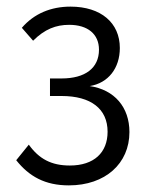

<svg xmlns="http://www.w3.org/2000/svg" viewBox="-20 -550 449 580"><path d="M80 -427C115 -462 149 -475 189 -475C245 -475 279 -447 279 -400C279 -344 237 -313 166 -313H131V-260H166C255 -260 305 -221 305 -152C305 -89 264 -50 191 -50C135 -50 98 -70 67 -113L29 -66C68 -17 116 10 188 10C298 10 371 -56 371 -151C371 -226 326 -279 251 -290C307 -299 342 -344 342 -405C342 -481 285 -530 193 -530C134 -530 83 -509 46 -466Z"/></svg>

Font: Raleway Reg
Style: Regular
Weight: 400
Designer: Matt McInerney, Pablo Impallari, Rodrigo Fuenzalida
Foundry: Matt McInerney, Pablo Impallari, Rodrigo Fuenzalida
Version: Version 3.00 July 28, 2015